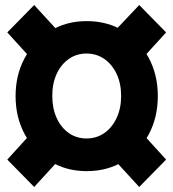

<svg xmlns="http://www.w3.org/2000/svg" viewBox="-20 -717 690 764"><path d="M141 -443 9 -588 116 -697 259 -541ZM116 27 9 -82 141 -227 259 -129ZM534 27 391 -129 509 -227 641 -82ZM509 -443 391 -546 534 -697 641 -588ZM325 -36Q243 -36 179 -75.5Q115 -115 78.5 -182.5Q42 -250 42 -335Q42 -419 78.5 -486.5Q115 -554 179 -593.5Q243 -633 325 -633Q408 -633 472 -593.5Q536 -554 572 -486.5Q608 -419 608 -335Q608 -250 572 -182.5Q536 -115 472 -75.5Q408 -36 325 -36ZM324 -166Q364 -166 395 -187.5Q426 -209 444 -247.5Q462 -286 462 -335Q462 -385 444 -423Q426 -461 395 -482.5Q364 -504 324 -504Q285 -504 254 -482.5Q223 -461 205.5 -423Q188 -385 188 -335Q188 -286 205.5 -247.5Q223 -209 254 -187.5Q285 -166 324 -166Z"/></svg>

Font: Azeret Mono
Style: Bold
Weight: 700
Designer: Martin Vácha
Foundry: Displaay
Version: Version 1.002